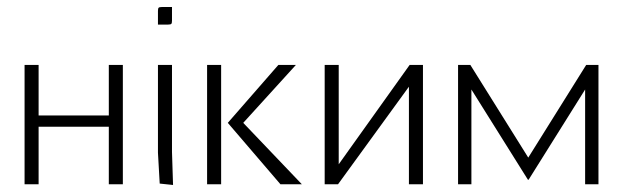

<svg xmlns="http://www.w3.org/2000/svg" viewBox="-20 -525 1775 547"><path d="M50 0V-340H90V-196H290V-340H330V0H290V-164H90V0Z M430 -455V-494Q430 -501 432 -503Q434 -505 441 -505H470V-466Q470 -459 468 -457Q466 -455 459 -455ZM430 -340H470V-92L473 2L435 -2L430 -90Z M840 0H779L629 -175L773 -340H823L673 -175ZM570 0V-340H610V0Z M905 0V-340H945V-57L1147 -340H1185V0H1145V-278L943 0Z M1285 0V-340H1320L1485 -76L1650 -340H1685V0H1647V-270L1486 -13H1484L1323 -270V0Z"/></svg>

Font: Glametrix
Style: Light
Weight: 300
Designer: gluk
Foundry: gluk
Version: Version 0.40